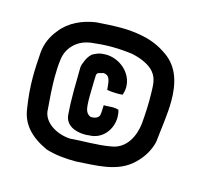

<svg xmlns="http://www.w3.org/2000/svg" viewBox="-78 -688 713 664"><g transform="rotate(15 278.5 -356.5)"><path d="M246 -113C316 -118 396 -115 449 -168C473 -191 489 -218 497 -249C502 -298 511 -351 511 -400C511 -462 497 -518 447 -553L435 -561C408 -578 380 -588 352 -593C327 -598 302 -600 277 -600C248 -600 218 -598 189 -596C142 -589 97 -569 68 -532C46 -506 34 -477 31 -446C29 -416 27 -387 27 -358C27 -321 30 -284 36 -247C43 -191 79 -154 138 -127C173 -116 209 -113 246 -113ZM206 -184C155 -187 106 -218 106 -263C103 -300 100 -338 100 -376C100 -398 101 -419 104 -441C109 -480 139 -514 184 -522C187 -522 186 -523 189 -523C214 -526 238 -528 263 -528C288 -528 313 -526 337 -523C372 -516 404 -501 419 -482C438 -459 436 -433 437 -406C438 -370 436 -334 433 -299C428 -253 404 -203 352 -195C305 -186 250 -188 206 -184ZM266 -212C314 -212 346 -253 346 -298C346 -306 345 -315 342 -324C336 -326 328 -327 320 -327C309 -327 298 -325 289 -326C288 -313 289 -300 286 -288C280 -278 271 -275 260 -275C259 -275 257 -275 256 -275C241 -280 236 -295 235 -311C234 -321 234 -333 234 -345C234 -379 236 -417 236 -420C237 -423 238 -425 239 -426C243 -430 253 -430 258 -433C287 -433 284 -402 287 -380C299 -378 310 -377 323 -377C329 -377 336 -377 343 -378C346 -387 348 -397 348 -406C348 -457 301 -497 251 -497C241 -497 232 -496 223 -493C216 -490 208 -487 203 -483C194 -475 187 -464 182 -449C179 -443 177 -435 177 -428C177 -426 177 -425 177 -424C177 -394 176 -369 176 -348C176 -311 177 -285 179 -262C182 -225 218 -211 251 -211C256 -211 261 -211 266 -212Z"/></g></svg>

Font: HEYCLAY
Style: Regular
Weight: 400
Designer: Marcelo Magalhaes
Foundry: Marcelo Magalhães
Version: Version 1.300;hotconv 1.0.109;makeotfexe 2.5.65596